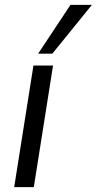

<svg xmlns="http://www.w3.org/2000/svg" viewBox="-20 -773 399 793"><path d="M38.6 0 118.1 -502.3H199.1L119.6 0ZM137.5 -551.3 271.1 -752.8H359.5L196.1 -551.3Z"/></svg>

Font: Mulish ExtraLight
Style: Italic
Weight: 200
Italic angle: -9°
Designer: Vernon Adams
Foundry: Vernon Adams
Version: Version 3.603